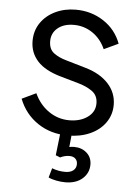

<svg xmlns="http://www.w3.org/2000/svg" viewBox="-54 -590 617 853"><g transform="rotate(5 254.5 -164.0)"><path d="M44 -133 107 -163Q130 -113 171.5 -84.5Q213 -56 263 -56Q312 -56 344.5 -79.5Q377 -103 377 -141Q377 -177 350.5 -195.5Q324 -214 287 -224L210 -246Q138 -266 104 -303.5Q70 -341 70 -393Q70 -439 94 -474Q118 -509 159 -528.5Q200 -548 250 -548Q319 -548 374 -512Q429 -476 452 -414L388 -384Q368 -429 330.5 -454.5Q293 -480 247 -480Q202 -480 175 -457.5Q148 -435 148 -399Q148 -363 171 -346Q194 -329 227 -320L316 -294Q381 -275 417.5 -235Q454 -195 454 -141Q454 -97 429.5 -62Q405 -27 361.5 -7.5Q318 12 263 12Q186 12 128 -27Q70 -66 44 -133ZM194 205 206 163Q234 174 265 174Q288 174 301 163.5Q314 153 314 135Q314 120 304.5 111Q295 102 278 102Q257 102 237 112L217 104L229 0H280L272 79L251 71Q259 66 270.5 63Q282 60 295 60Q329 60 351.5 80Q374 100 374 132Q374 170 345.5 195Q317 220 269 220Q250 220 229 216Q208 212 194 205Z"/></g></svg>

Font: Trafiko Sans Variable
Style: Regular
Weight: 400
Designer: Gumpita Rahayu / Trafiko
Foundry: Tokotype / Trafiko
Version: Version 0.001;FEAKit 1.0